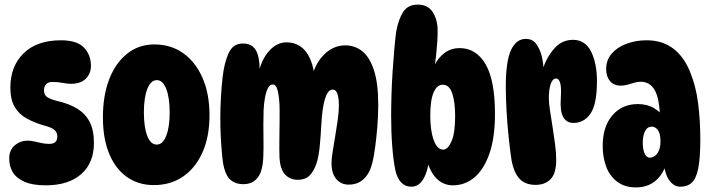

<svg xmlns="http://www.w3.org/2000/svg" viewBox="-20 -801 3089 834"><path d="M245 -626Q314 -626 344.5 -594.5Q375 -563 375 -515Q375 -481 352.5 -459Q330 -437 289 -437Q271 -437 252 -441Q233 -445 207 -445Q189 -445 180 -435Q171 -425 171 -409Q171 -391 182 -381.5Q193 -372 226 -363Q280 -351 315.5 -329Q351 -307 369.5 -271.5Q388 -236 388 -180Q388 -93 332.5 -44.5Q277 4 179 4Q121 4 86 -11.5Q51 -27 35.5 -53Q20 -79 20 -113Q20 -149 44 -169.5Q68 -190 101 -190Q114 -190 129 -186.5Q144 -183 160.5 -179.5Q177 -176 194 -176Q229 -176 229 -208Q229 -218 225 -226Q221 -234 210.5 -241Q200 -248 178 -254Q131 -267 96.5 -286Q62 -305 43.5 -337Q25 -369 25 -421Q25 -513 82.5 -569.5Q140 -626 245 -626Z M648 3Q581 3 531 -32.5Q481 -68 454 -134Q427 -200 427 -291Q427 -386 454.5 -457Q482 -528 532.5 -568Q583 -608 650 -608Q723 -608 776.5 -569.5Q830 -531 860 -462Q890 -393 890 -301Q890 -207 859.5 -139Q829 -71 775 -34Q721 3 648 3ZM661 -173Q687 -173 702 -211Q717 -249 717 -313Q717 -377 702 -415Q687 -453 661 -453Q635 -453 620 -415Q605 -377 605 -313Q605 -249 619.5 -211Q634 -173 661 -173Z M1334 -458Q1341 -499 1362 -532Q1383 -565 1413 -584.5Q1443 -604 1480 -604Q1521 -604 1553 -579Q1585 -554 1604 -497Q1623 -440 1623 -345Q1623 -298 1619 -250Q1615 -202 1609.5 -161Q1604 -120 1597 -92Q1585 -46 1559 -22.5Q1533 1 1495 1Q1461 1 1440.5 -23.5Q1420 -48 1420 -93Q1420 -112 1425 -142.5Q1430 -173 1436 -209Q1442 -245 1447 -280Q1452 -315 1452 -342Q1452 -375 1445.5 -393.5Q1439 -412 1425 -412Q1405 -412 1392.5 -374Q1380 -336 1376 -264Q1373 -207 1368.5 -162.5Q1364 -118 1354 -89Q1342 -55 1323.5 -37.5Q1305 -20 1274 -20Q1239 -20 1217.5 -44Q1196 -68 1194 -120Q1193 -151 1193.5 -194Q1194 -237 1194.5 -279Q1195 -321 1194 -349Q1191 -393 1184.5 -413.5Q1178 -434 1165 -434Q1148 -434 1138 -404.5Q1128 -375 1125 -322Q1124 -297 1124 -261Q1124 -225 1124.5 -189.5Q1125 -154 1124 -130Q1123 -61 1100.5 -31Q1078 -1 1038 -1Q993 -1 971.5 -30.5Q950 -60 945 -125Q941 -166 939 -206.5Q937 -247 937 -288Q937 -329 939.5 -376Q942 -423 947 -466Q954 -528 973 -570Q992 -612 1035 -612Q1074 -612 1091 -583.5Q1108 -555 1108 -496Q1108 -476 1105 -459L1102 -479Q1116 -544 1149.5 -580.5Q1183 -617 1224 -617Q1281 -617 1312.5 -571.5Q1344 -526 1348 -446Z M1767 10Q1741 10 1723.5 -7.5Q1706 -25 1698 -59Q1689 -99 1684 -162.5Q1679 -226 1679 -298Q1679 -338 1680.5 -389Q1682 -440 1685.5 -492Q1689 -544 1693 -589.5Q1697 -635 1701 -664Q1711 -718 1731.5 -749.5Q1752 -781 1795 -781Q1839 -781 1860 -748Q1881 -715 1881 -667Q1881 -623 1874.5 -563Q1868 -503 1855 -441L1841 -439Q1849 -482 1866.5 -516.5Q1884 -551 1911.5 -571.5Q1939 -592 1977 -592Q2048 -592 2089 -522.5Q2130 -453 2130 -306Q2130 -203 2106 -134Q2082 -65 2041 -30.5Q2000 4 1947 4Q1901 4 1869.5 -33Q1838 -70 1828 -140L1848 -129Q1839 -57 1819 -23.5Q1799 10 1767 10ZM1905 -151Q1925 -151 1941 -186.5Q1957 -222 1957 -297Q1957 -357 1944.5 -395Q1932 -433 1903 -433Q1878 -433 1863.5 -399.5Q1849 -366 1849 -298Q1849 -234 1864 -192.5Q1879 -151 1905 -151Z M2177 -423Q2177 -534 2199.5 -583Q2222 -632 2264 -632Q2293 -632 2309 -610.5Q2325 -589 2333 -557.5Q2341 -526 2341 -494L2336 -496Q2353 -550 2386.5 -589Q2420 -628 2469 -628Q2522 -628 2547.5 -577Q2573 -526 2573 -449Q2573 -348 2545 -307.5Q2517 -267 2471 -267Q2441 -267 2426.5 -292.5Q2412 -318 2416 -375Q2419 -423 2413 -441.5Q2407 -460 2396 -460Q2380 -460 2372 -436Q2364 -412 2364 -375Q2364 -354 2369 -321.5Q2374 -289 2380 -251Q2386 -213 2391 -175.5Q2396 -138 2396 -107Q2396 -48 2372 -23Q2348 2 2306 2Q2263 2 2238 -23Q2213 -48 2202 -105Q2196 -144 2190 -200Q2184 -256 2180.5 -316Q2177 -376 2177 -423Z M2935 10Q2908 10 2888 -16.5Q2868 -43 2862 -101L2877 -96Q2842 13 2742 13Q2693 13 2660.5 -12Q2628 -37 2613 -77.5Q2598 -118 2598 -167Q2598 -251 2640 -300Q2682 -349 2751 -349Q2792 -349 2823 -330Q2854 -311 2875 -277L2847 -279Q2846 -369 2825 -407.5Q2804 -446 2763 -446Q2749 -446 2734.5 -441.5Q2720 -437 2705.5 -433Q2691 -429 2677 -429Q2646 -429 2629.5 -449Q2613 -469 2613 -501Q2613 -540 2637 -568Q2661 -596 2701.5 -611Q2742 -626 2789 -626Q2857 -626 2904.5 -590Q2952 -554 2979 -485Q3003 -426 3012.5 -352Q3022 -278 3022 -195Q3022 -114 3013 -69.5Q3004 -25 2985 -7.5Q2966 10 2935 10ZM2803 -116Q2813 -116 2824 -123.5Q2835 -131 2842 -147Q2849 -163 2849 -187Q2849 -209 2844 -223Q2839 -237 2830 -244Q2821 -251 2812 -251Q2792 -251 2782 -231.5Q2772 -212 2772 -181Q2772 -152 2780 -134Q2788 -116 2803 -116Z"/></svg>

Font: DynaPuff Condensed SemiBold
Style: Regular
Weight: 600
Width: 3
Designer: Toshi Omagari, Jennifer Daniel
Foundry: Google Fonts
Version: Version 2.000